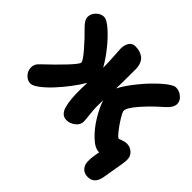

<svg xmlns="http://www.w3.org/2000/svg" viewBox="-209 -954 1388 1388"><g transform="rotate(45 485.0 -259.5)"><path d="M85.9 12.2Q53.7 12.2 29.8 -14.2Q5.9 -40.5 5.9 -74.2Q5.9 -92.8 13.7 -107.9Q21.5 -123 44.9 -144Q117.7 -211.9 178.2 -276.1Q238.8 -340.3 238.8 -356Q238.8 -374 184.3 -437Q129.9 -500 81.1 -546.9Q37.1 -588.9 37.1 -621.1Q37.1 -653.8 63 -679.9Q88.9 -706.1 122.1 -706.1Q149.9 -706.1 200.2 -661.6Q250.5 -617.2 298.6 -556.2Q346.7 -495.1 377 -440.9Q376.5 -504.9 372.3 -559.6Q368.2 -614.3 368.2 -628.9Q368.2 -666 384.8 -690.9Q401.4 -715.8 433.1 -715.8Q456.5 -715.8 476.6 -710Q496.6 -704.1 513.9 -691.2Q531.2 -678.2 541 -654.3Q550.8 -630.4 550.8 -597.2Q550.8 -461.4 548.8 -401.9V-400.9Q577.6 -458.5 638.4 -532.7Q699.2 -606.9 760.5 -659.9Q821.8 -712.9 850.1 -712.9Q884.8 -712.9 912.8 -689.2Q940.9 -665.5 940.9 -633.8Q940.9 -596.7 892.1 -554.2Q819.3 -491.7 760.3 -424.1Q701.2 -356.4 701.2 -326.2Q701.2 -313.5 726.3 -272Q751.5 -230.5 781 -193.8Q810.5 -157.2 820.8 -157.2Q822.3 -157.2 844 -166Q865.7 -174.8 887.2 -174.8Q918 -174.8 944.1 -152.8Q970.2 -130.9 970.2 -91.8Q970.2 -65.9 957 5.6Q943.8 77.1 939.9 106Q927.7 196.8 856.9 196.8Q818.4 196.8 798.1 173.6Q777.8 150.4 776.9 119.1Q775.4 75.2 789.1 12.2H785.2Q745.1 12.2 694.3 -35.6Q643.6 -83.5 603.3 -149.2Q563 -214.8 543 -274.9Q542 -250 542 -205.1Q542 -181.2 547.6 -132.3Q553.2 -83.5 553.2 -65.9Q553.2 -33.2 522.7 -9Q492.2 15.1 457 15.1Q430.7 15.1 412.8 -1.5Q395 -18.1 386.2 -50.8Q377.4 -83.5 374.3 -120.6Q371.1 -157.7 371.1 -210Q371.1 -231.4 373 -283.2Q347.7 -238.8 308.3 -187Q269 -135.3 228 -91.1Q187 -46.9 147.7 -17.3Q108.4 12.2 85.9 12.2Z"/></g></svg>

Font: Shantell Sans Normal
Style: Regular
Weight: 800
Designer: Stephen Nixon, Anya Danilova, Shantell Martin
Foundry: Arrow Type
Version: Version 1.006;[559af2be0]